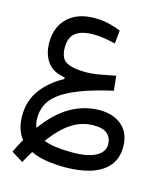

<svg xmlns="http://www.w3.org/2000/svg" viewBox="-118 -548 822 971"><g transform="rotate(15 293.0 -62.0)"><path d="M90.8 337.4 29.8 299.3Q47.4 261.7 66.4 229Q48.8 207 39.3 178Q29.8 148.9 29.8 111.3Q29.8 32.2 72.3 -25.6Q114.7 -83.5 187.5 -123V-131.8Q125.5 -140.6 95.9 -181.2Q66.4 -221.7 66.4 -282.2Q66.4 -365.2 117.9 -413.1Q169.4 -460.9 256.8 -460.9Q295.9 -460.9 329.8 -453.1Q363.8 -445.3 395 -432.6L388.2 -362.8Q358.9 -370.1 331.1 -374.8Q303.2 -379.4 274.4 -379.4Q210.9 -379.4 179.9 -355.5Q148.9 -331.5 148.9 -278.8Q148.9 -220.2 182.9 -202.4Q216.8 -184.6 283.7 -184.6Q313 -184.6 348.4 -190.4Q383.8 -196.3 437 -207L445.3 -130.9Q339.4 -106.9 272.7 -80.6Q206.1 -54.2 169.9 -25.4Q133.8 3.4 120.1 35.4Q106.4 67.4 106.4 102.1Q106.4 130.9 115.7 151.9Q180.7 62.5 252.7 22.5Q324.7 -17.6 402.3 -17.6Q476.1 -17.6 520.3 21.7Q564.5 61 564.5 130.9Q564.5 192.9 531.5 231.7Q498.5 270.5 440.4 288.8Q382.3 307.1 306.6 307.1Q253.9 307.1 208 299.8Q162.1 292.5 126.5 275.4Q108.9 303.7 90.8 337.4ZM172.9 204.1Q199.7 215.3 236.8 220.2Q273.9 225.1 321.3 225.1Q402.8 225.1 445.3 202.1Q487.8 179.2 487.8 139.2Q487.8 106.9 466.1 85.7Q444.3 64.5 393.1 64.5Q331.5 64.5 278.6 98.6Q225.6 132.8 172.9 204.1Z"/></g></svg>

Font: Cascadia Code NF SemiLight
Style: Regular
Weight: 350
Monospace: yes
Designer: Aaron Bell
Foundry: Saja Typeworks
Version: Version 2404.023; ttfautohint (v1.8.4)